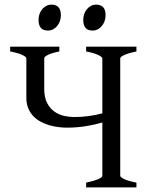

<svg xmlns="http://www.w3.org/2000/svg" viewBox="-20 -819 643 839"><path d="M356.4 0V-21Q389.6 -27.8 408.4 -35.9Q427.2 -43.9 427.2 -50.8V-283.7Q394 -273.9 354.7 -267.6Q315.4 -261.2 271.5 -261.2Q254.4 -261.2 234.9 -263.7Q215.3 -266.1 195.8 -271.7Q176.3 -277.3 158.2 -286.9Q140.1 -296.4 126.2 -310.8Q112.3 -325.2 103.8 -345Q95.2 -364.7 95.2 -390.6V-564.5Q95.2 -570.3 77.4 -578.9Q59.6 -587.4 24.4 -594.2V-615.2H239.3V-594.2Q206.1 -587.4 189.7 -579.3Q173.3 -571.3 173.3 -564.5V-428.2Q173.8 -391.6 186.3 -368.2Q198.7 -344.7 217.8 -331.3Q236.8 -317.9 259.5 -312.7Q282.2 -307.6 303.7 -307.6Q335.4 -307.6 365.7 -311.5Q396 -315.4 427.2 -323.7V-564Q427.2 -569.8 409.4 -578.6Q391.6 -587.4 356.4 -594.2V-615.2H576.2V-594.2Q543 -587.4 524.2 -579.1Q505.4 -570.8 505.4 -564V-50.8Q505.4 -44.9 522.9 -36.4Q540.5 -27.8 576.2 -21V0ZM441.4 -752.4Q441.4 -738.8 437 -726.6Q432.6 -714.4 425 -705.3Q417.5 -696.3 407.2 -690.9Q397 -685.5 384.8 -685.5Q362.8 -685.5 353.3 -697.8Q343.8 -710 343.8 -732.4Q343.8 -746.1 348.1 -758.3Q352.5 -770.5 360.4 -779.5Q368.2 -788.6 378.2 -793.7Q388.2 -798.8 399.9 -798.8Q441.4 -798.8 441.4 -752.4ZM246.1 -752.4Q246.1 -738.8 241.7 -726.6Q237.3 -714.4 229.7 -705.3Q222.2 -696.3 211.9 -690.9Q201.7 -685.5 189.5 -685.5Q167.5 -685.5 158 -697.8Q148.4 -710 148.4 -732.4Q148.4 -746.1 152.8 -758.3Q157.2 -770.5 165 -779.5Q172.9 -788.6 182.9 -793.7Q192.9 -798.8 204.6 -798.8Q246.1 -798.8 246.1 -752.4Z"/></svg>

Font: Noto Serif Devanagari
Style: Regular
Weight: 400
Designer: Monotype Design Team
Foundry: Monotype Imaging Inc.
Version: Version 1.01